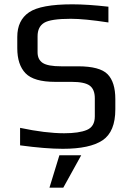

<svg xmlns="http://www.w3.org/2000/svg" viewBox="-20 -679 609 889"><path d="M514 -220V-173Q514 -69 455 -29.5Q396 10 271 10Q191 10 73 -6V-87Q191 -62 277 -62Q346 -62 382.5 -77.5Q419 -93 419 -140V-224Q419 -265 395.5 -282.5Q372 -300 311 -300H235Q137 -300 98.5 -339.5Q60 -379 60 -456V-508Q60 -585 114.5 -622Q169 -659 315 -659Q385 -659 482 -648V-575Q371 -592 308 -592Q215 -592 184.5 -573.5Q154 -555 154 -511V-437Q154 -403 178 -387.5Q202 -372 263 -372H341Q442 -372 478 -335.5Q514 -299 514 -220ZM356 40 273 190H209L255 40Z"/></svg>

Font: Play
Style: Regular
Weight: 400
Designer: Jonas Hecksher
Foundry: Jonas Hecksher, Playtypeª, e-types AS
Version: Version 1.002